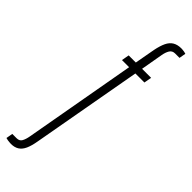

<svg xmlns="http://www.w3.org/2000/svg" viewBox="-369 -740 932 932"><g transform="rotate(45 96.5 -274.5)"><path d="M-30 182Q-33 182 -39.5 181.5Q-46 181 -53 180Q-60 179 -66 177L-60 143H-30Q-11 143 -3 128.5Q5 114 9 91L112 -487H63L70 -526H119L138 -631Q145 -666 155.5 -688Q166 -710 183.5 -720.5Q201 -731 227 -731Q230 -731 235.5 -730.5Q241 -730 247.5 -729Q254 -728 259 -726L253 -692H223Q204 -692 195 -677.5Q186 -663 182 -640L162 -526H224L217 -487H155L53 82Q47 117 37 139Q27 161 10.5 171.5Q-6 182 -30 182Z"/></g></svg>

Font: Archivo ExtraCondensed Thin
Style: Italic
Weight: 250
Width: 2
Italic angle: -10°
Designer: Hector Gatti
Foundry: Omnibus-Type
Version: Version 2.001